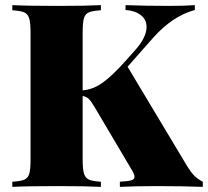

<svg xmlns="http://www.w3.org/2000/svg" viewBox="-20 -728 810 748"><path d="M770 -20V0Q686 -3 590 -3Q516 -3 447 0V-20Q479 -22 491.5 -25.5Q504 -29 504 -39Q504 -49 494 -65L349 -310Q335 -334 325.5 -343Q316 -352 302 -354V-106Q302 -68 307.5 -51Q313 -34 327 -28Q341 -22 373 -20V0Q315 -3 206 -3Q85 -3 28 0V-20Q60 -22 74.5 -28Q89 -34 94 -51Q99 -68 99 -106V-602Q99 -640 93.5 -657Q88 -674 74 -680Q60 -686 28 -688V-708Q85 -705 206 -705Q314 -705 373 -708V-688Q341 -686 326.5 -680Q312 -674 307 -657Q302 -640 302 -602V-376Q342 -379 380 -406Q418 -433 473 -495L507 -533Q551 -583 551 -623Q551 -652 528 -669.5Q505 -687 469 -689V-708Q553 -705 638 -705Q699 -705 739 -708V-689Q652 -666 575 -579L477 -468L709 -81Q723 -58 736 -44.5Q749 -31 770 -20Z"/></svg>

Font: Playfair Display SC Black
Style: Regular
Weight: 900
Designer: Claus Eggers Sørensen
Foundry: Claus Eggers Sørensen
Version: Version 1.200; ttfautohint (v1.6)